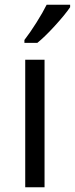

<svg xmlns="http://www.w3.org/2000/svg" viewBox="-20 -786 314 806"><path d="M167 0H85.9V-535.2H167ZM82.5 -618.2Q106 -648.4 133.1 -691.4Q160.2 -734.4 175.8 -766.1H274.4V-755.9Q252.9 -724.1 210.4 -677.7Q168 -631.3 136.7 -606H82.5Z"/></svg>

Font: CAA NEO Sans
Style: Regular
Weight: 400
Version: Version 1.10